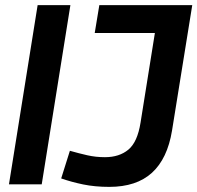

<svg xmlns="http://www.w3.org/2000/svg" viewBox="-20 -720 771 750"><path d="M15 0 127 -700H255L143 0ZM219 -23 253 -131Q288 -121 321 -113.5Q354 -106 390 -106Q446 -106 481.5 -135.5Q517 -165 529 -241L585 -591H350L368 -700H731L652 -210Q634 -100 573.5 -45Q513 10 407 10Q351 10 305 0.5Q259 -9 219 -23Z"/></svg>

Font: Georama SemiBold
Style: Italic
Weight: 600
Italic angle: -9°
Designer: Jean-Baptiste Levee
Foundry: Production Type
Version: Version 1.000